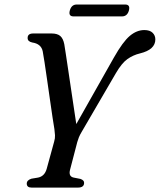

<svg xmlns="http://www.w3.org/2000/svg" viewBox="-20 -852 726 872"><path d="M362 -21.5Q362 0 333.5 0H123.5Q101.5 0 101.5 -18.5Q102 -34 123 -40.5L153 -45.5Q182.5 -51.5 192 -85L226 -209Q230.5 -224 229.8 -237.8Q229 -251.5 227 -266Q224 -281.5 218.8 -317.5Q213.5 -353.5 207 -398.8Q200.5 -444 194 -489.2Q187.5 -534.5 182.2 -569.5Q177 -604.5 174 -619Q167 -653 126.5 -659Q105.5 -663.5 105.5 -679Q105 -700 131 -700H214Q240.5 -700 253.8 -688.5Q267 -677 272 -651Q274.5 -636.5 279.2 -605Q284 -573.5 290.2 -531.8Q296.5 -490 303 -445.5Q309.5 -401 315.8 -359.8Q322 -318.5 326.5 -288.5L497.5 -591Q538 -662.5 569.5 -689Q601 -715.5 635.5 -715.5Q660.5 -715.5 673 -703.2Q685.5 -691 685.5 -673Q685.5 -626.5 616 -609.5Q584.5 -602 558.8 -583.8Q533 -565.5 506.5 -520L351.5 -254Q342.5 -239 338.2 -228.2Q334 -217.5 331 -207L298 -80.5Q290.5 -50.5 314.5 -45.5L345 -39.5Q362.5 -33.5 362 -21.5ZM297 -804Q304.5 -831.5 328.5 -831.5H548.5Q572.5 -831.5 565.5 -804.5Q558 -777.5 534 -777.5H314Q290 -777.5 297 -804Z"/></svg>

Font: Fraunces 72pt S050
Style: Italic
Weight: 400
Italic angle: -16°
Version: Version 1.000; ttfautohint (v1.8.3)